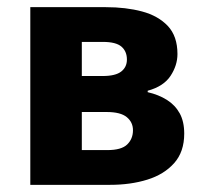

<svg xmlns="http://www.w3.org/2000/svg" viewBox="-20 -516 568 536"><path d="M64.6 0V-496H275.4Q331.5 -496 376.5 -484Q421.5 -472 448.5 -443.5Q475.4 -414.9 475.4 -365.1Q475.4 -333.6 456.1 -304.2Q436.7 -274.8 392.3 -262.7V-258.7Q423 -251.6 446 -237.1Q469 -222.6 481.7 -199.6Q494.3 -176.6 494.3 -143.1Q494.3 -92 466.1 -60.5Q438 -29 391.3 -14.5Q344.6 0 287.6 0ZM208.4 -303.8H266.6Q302.4 -303.8 318.4 -316.3Q334.3 -328.7 334.3 -349.8Q334.3 -372.6 319.1 -385.8Q303.8 -399 267.4 -399H208.4ZM208.4 -97H279.6Q319 -97 335.1 -112.7Q351.2 -128.3 351.2 -152.5Q351.2 -174.8 333.9 -189Q316.6 -203.3 277.8 -203.3H208.4Z"/></svg>

Font: Source Sans 3 VF
Style: Regular
Weight: 200
Designer: Paul D. Hunt
Foundry: Adobe
Version: Version 3.046;hotconv 1.0.118;makeotfexe 2.5.65603